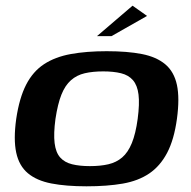

<svg xmlns="http://www.w3.org/2000/svg" viewBox="-20 -648 671 675"><path d="M284 7Q212 7 160.5 -3Q109 -13 78 -39Q47 -65 37 -111.5Q27 -158 37 -230Q48 -304 72 -350.5Q96 -397 135 -422.5Q174 -448 229 -458Q284 -468 355 -468Q428 -468 479 -458Q530 -448 561 -422Q592 -396 602 -349.5Q612 -303 602 -230Q592 -157 567.5 -110.5Q543 -64 504.5 -38Q466 -12 411.5 -2.5Q357 7 284 7ZM296 -64Q333 -64 361 -70.5Q389 -77 409.5 -94.5Q430 -112 443.5 -145Q457 -178 464 -230Q471 -283 467 -315.5Q463 -348 447.5 -366Q432 -384 405.5 -390.5Q379 -397 343 -397Q306 -397 278 -390.5Q250 -384 229.5 -366Q209 -348 196 -315.5Q183 -283 175 -230Q168 -178 172 -145Q176 -112 191.5 -94.5Q207 -77 233.5 -70.5Q260 -64 296 -64ZM321 -521 446 -628 497 -592 372 -521Z"/></svg>

Font: Genos SemiBold
Style: Italic
Weight: 600
Italic angle: -8°
Version: Version 1.010